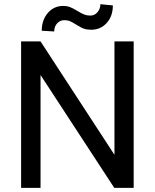

<svg xmlns="http://www.w3.org/2000/svg" viewBox="-20 -912 753 932"><path d="M628.9 0H534.7L176.8 -547.9V0H82.5V-710.9H176.8L535.6 -160.6V-710.9H628.9ZM527.8 -885.7Q527.8 -833 497.8 -800.3Q467.8 -767.6 422.9 -767.6Q402.8 -767.6 388.2 -772.5Q373.5 -777.3 349.9 -792.5Q326.2 -807.6 315.7 -810.8Q305.2 -814 291.5 -814Q271.5 -814 257.3 -798.6Q243.2 -783.2 243.2 -759.3L182.6 -762.7Q182.6 -814.9 212.2 -849.1Q241.7 -883.3 287.1 -883.3Q304.2 -883.3 317.9 -878.4Q331.5 -873.5 355 -859.4Q378.4 -845.2 390.9 -840.8Q403.3 -836.4 418.5 -836.4Q439.5 -836.4 453.4 -853Q467.3 -869.6 467.3 -891.6Z"/></svg>

Font: RobotoInd
Style: Regular
Weight: 400
Designer: Google
Version: Version 2.001101; 2014